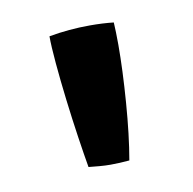

<svg xmlns="http://www.w3.org/2000/svg" viewBox="-41 -771 313 311"><g transform="rotate(-10 115.5 -616.0)"><path d="M164.5 -691Q164.5 -650 160.5 -596.8Q156.5 -543.5 149.5 -503.5Q133 -502 118.5 -502Q109.5 -502 100.5 -502.8Q91.5 -503.5 82.5 -504.5Q79 -524.5 74.5 -554.8Q70 -585 66 -618Q62 -651 59.5 -679.5Q57 -708 57 -724Q90 -730 124.5 -730Q145.5 -730 163.5 -728Q164 -721 164.2 -711.5Q164.5 -702 164.5 -691Z"/></g></svg>

Font: Grandstander Medium
Style: Regular
Weight: 500
Designer: Tyler Finck
Foundry: Etcetera Type Co
Version: Version 1.200; ttfautohint (v1.8.3)